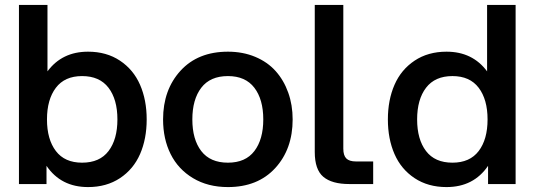

<svg xmlns="http://www.w3.org/2000/svg" viewBox="-20 -740 2149 772"><path d="M56.2 0V-720.2H170.9V-453.1Q229.5 -532.2 334 -532.2Q408.2 -532.2 462.4 -496.1Q516.6 -460 543.2 -398.9Q569.8 -337.9 569.8 -259.8Q569.8 -181.6 543.2 -120.6Q516.6 -59.6 462.4 -23.7Q408.2 12.2 334 12.2Q225.1 12.2 167 -73.2V0ZM310.1 -85.9Q380.9 -85.9 416.5 -132.8Q452.1 -179.7 452.1 -259.8Q452.1 -340.3 416.3 -387.2Q380.4 -434.1 310.1 -434.1Q240.2 -434.1 204.6 -387Q168.9 -339.8 168.9 -259.8Q168.9 -179.7 204.6 -132.8Q240.2 -85.9 310.1 -85.9Z M896.5 12.2Q815.9 12.2 756.1 -23.7Q696.3 -59.6 666 -120.6Q635.7 -181.6 635.7 -259.8Q635.7 -378.9 705.8 -455.6Q775.9 -532.2 896.5 -532.2Q956.5 -532.2 1006.1 -511.5Q1055.7 -490.7 1088.4 -454.1Q1121.1 -417.5 1138.9 -367.7Q1156.7 -317.9 1156.7 -259.8Q1156.7 -140.6 1086.7 -64.2Q1016.6 12.2 896.5 12.2ZM896.5 -85.9Q967.3 -85.9 1002.9 -132.8Q1038.6 -179.7 1038.6 -259.8Q1038.6 -340.3 1002.7 -387.2Q966.8 -434.1 896.5 -434.1Q825.2 -434.1 789.3 -387.2Q753.4 -340.3 753.4 -259.8Q753.4 -179.2 789.3 -132.6Q825.2 -85.9 896.5 -85.9Z M1245.6 -720.2H1360.4V-142.1Q1360.4 -115.2 1372.3 -103Q1384.3 -90.8 1411.6 -90.8H1480.5V0H1384.3Q1314.5 0 1280 -29.1Q1245.6 -58.1 1245.6 -128.9Z M2053.2 0H1942.4V-73.2Q1884.3 12.2 1775.4 12.2Q1701.2 12.2 1647 -23.7Q1592.8 -59.6 1566.2 -120.6Q1539.6 -181.6 1539.6 -259.8Q1539.6 -337.9 1566.2 -398.9Q1592.8 -460 1647 -496.1Q1701.2 -532.2 1775.4 -532.2Q1879.9 -532.2 1938.5 -453.1V-720.2H2053.2ZM1657.2 -259.8Q1657.2 -179.7 1692.9 -132.8Q1728.5 -85.9 1799.3 -85.9Q1869.1 -85.9 1904.8 -132.8Q1940.4 -179.7 1940.4 -259.8Q1940.4 -339.8 1904.8 -387Q1869.1 -434.1 1799.3 -434.1Q1729 -434.1 1693.1 -387.2Q1657.2 -340.3 1657.2 -259.8Z"/></svg>

Font: Aspekta 550
Style: Regular
Weight: 550
Designer: Ivo Dolenc
Version: Version 2.000